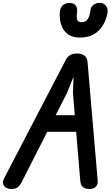

<svg xmlns="http://www.w3.org/2000/svg" viewBox="-42 -1296 758 1317"><path d="M33.5 0.5Q14.5 0.5 -0.8 -9Q-16 -18.5 -20.5 -35.2Q-25 -52 -12.5 -75L408.5 -884Q418.5 -904 437.2 -916.5Q456 -929 488 -929Q518 -929 537 -914.5Q556 -900 558.5 -871L628 -58.5Q630.5 -28.5 614.2 -14Q598 0.5 571 0.5Q540.5 0.5 525.8 -14Q511 -28.5 509 -52L480.5 -392H282L105 -43.5Q91.5 -18.5 76 -9Q60.5 0.5 33.5 0.5ZM340 -506H471L458.5 -656L462.5 -770L417.5 -658.5ZM506.5 -1038.5Q458.5 -1038.5 429.5 -1057.5Q400.5 -1076.5 386.5 -1105.5Q372.5 -1134.5 369.2 -1165Q366 -1195.5 369 -1219Q374 -1249 391.5 -1262.2Q409 -1275.5 433.5 -1275.5Q466 -1275.5 477.5 -1258.2Q489 -1241 487 -1221Q482.5 -1186.5 485.2 -1170Q488 -1153.5 497 -1148.5Q506 -1143.5 519 -1143.5Q531.5 -1143.5 543.5 -1149.8Q555.5 -1156 565 -1174Q574.5 -1192 578.5 -1226.5Q582 -1251 600.2 -1263.8Q618.5 -1276.5 642.5 -1276.5Q668 -1276.5 684 -1257.2Q700 -1238 695.5 -1207.5Q692 -1186 681 -1157.2Q670 -1128.5 648.8 -1101.2Q627.5 -1074 592.8 -1056.2Q558 -1038.5 506.5 -1038.5Z"/></svg>

Font: Edu AU VIC WA NT Hand SemiBold
Style: Regular
Weight: 600
Version: Version 1.001